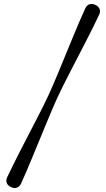

<svg xmlns="http://www.w3.org/2000/svg" viewBox="-20 -789 532 964"><path d="M267.5 -297.5Q256 -272.5 241.5 -238.2Q227 -204 210.8 -164.8Q194.5 -125.5 177.5 -84.2Q160.5 -43 144 -3Q127.5 37 112.5 72.2Q97.5 107.5 85 134Q78 148.5 64.5 153.2Q51 158 35.5 150.5Q19 143 14 129.8Q9 116.5 15.5 102Q28.5 75 45.2 40.8Q62 6.5 81.8 -32Q101.5 -70.5 122 -110Q142.5 -149.5 162 -187.2Q181.5 -225 198 -258Q214.5 -291 226 -316.5Q237.5 -341.5 252 -375.5Q266.5 -409.5 282.8 -449Q299 -488.5 316 -529.8Q333 -571 349.5 -611Q366 -651 381.2 -686.2Q396.5 -721.5 409 -748.5Q416 -763 429.2 -767.5Q442.5 -772 458.5 -764.5Q475 -757 480 -743.8Q485 -730.5 478 -716Q466 -689.5 448.8 -655Q431.5 -620.5 411.8 -582Q392 -543.5 371.5 -504Q351 -464.5 331.5 -426.5Q312 -388.5 295.5 -355.5Q279 -322.5 267.5 -297.5Z"/></svg>

Font: Fraunces Wonky
Style: Regular
Weight: 400
Version: Version 1.000;[b76b70a41]